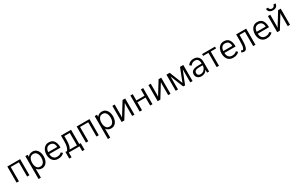

<svg xmlns="http://www.w3.org/2000/svg" viewBox="339 -2931 8305 5361"><g transform="rotate(-30 4492.0 -251.0)"><path d="M500.5 0H426.5V-460.5H162.5V0H87.5V-519.5H500.5Z M743.5 219H668.5V-519.5H743.5V-450Q797.5 -530 903.5 -530Q971 -530 1017.2 -493.5Q1063.5 -457 1087.5 -395.5Q1111.5 -334 1111.5 -260Q1111.5 -187.5 1088 -125.5Q1064.5 -63.5 1015.5 -26Q968 10 903.5 10Q798.5 10 743.5 -69.5ZM885.5 -55.5Q937 -55.5 970.2 -83.8Q1003.5 -112 1019.2 -158.2Q1035 -204.5 1035 -259Q1035 -312 1019.8 -358.8Q1004.5 -405.5 971.5 -434.8Q938.5 -464 885.5 -464Q834.5 -464 801.8 -436.2Q769 -408.5 753.5 -361.8Q738 -315 738 -259Q738 -205 753 -158.8Q768 -112.5 800.5 -84Q833 -55.5 885.5 -55.5Z M1429 6Q1354.5 6 1302.2 -29.2Q1250 -64.5 1224.2 -124.5Q1198.5 -184.5 1198.5 -257Q1198.5 -328.5 1224 -390Q1249.5 -451.5 1299.2 -488.8Q1349 -526 1420 -526Q1536.5 -526 1587.5 -449.8Q1638.5 -373.5 1638.5 -254L1636 -235H1277Q1277 -184.5 1293.5 -147Q1310.5 -107 1344.8 -83.5Q1379 -60 1427.5 -60Q1477 -60 1511.2 -72.2Q1545.5 -84.5 1574.5 -115.5L1625.5 -71.5Q1583.5 -30 1537.5 -12Q1491.5 6 1429 6ZM1567 -296V-299Q1567 -372 1529.8 -415.8Q1492.5 -459.5 1420 -459.5Q1375 -459.5 1343.2 -438.2Q1311.5 -417 1295.5 -379.5Q1279.5 -342 1277 -296Z M2189 153.5H2114V0H1770.5V153.5H1696V-60H1748.5Q1817 -144 1817 -321V-519.5H2141.5V-60H2189ZM2066.5 -60V-460.5H1891.5V-322Q1891.5 -227.5 1875.5 -162Q1859.5 -96.5 1832.5 -60Z M2736 0H2662V-460.5H2398V0H2323V-519.5H2736Z M2979 219H2904V-519.5H2979V-450Q3033 -530 3139 -530Q3206.5 -530 3252.8 -493.5Q3299 -457 3323 -395.5Q3347 -334 3347 -260Q3347 -187.5 3323.5 -125.5Q3300 -63.5 3251 -26Q3203.5 10 3139 10Q3034 10 2979 -69.5ZM3121 -55.5Q3172.5 -55.5 3205.8 -83.8Q3239 -112 3254.8 -158.2Q3270.5 -204.5 3270.5 -259Q3270.5 -312 3255.2 -358.8Q3240 -405.5 3207 -434.8Q3174 -464 3121 -464Q3070 -464 3037.2 -436.2Q3004.5 -408.5 2989 -361.8Q2973.5 -315 2973.5 -259Q2973.5 -205 2988.5 -158.8Q3003.5 -112.5 3036 -84Q3068.5 -55.5 3121 -55.5Z M3887 0H3813V-350Q3813 -376.5 3818 -410.5H3813L3559.5 0H3474V-519.5H3549V-170Q3549 -155.5 3544 -109H3549L3802.5 -519.5H3887Z M4468 0H4393.5V-256.5H4130.5V0H4055V-519.5H4130.5V-315.5H4393.5V-519.5H4468Z M5049 0H4975V-350Q4975 -376.5 4980 -410.5H4975L4721.5 0H4636V-519.5H4711V-170Q4711 -155.5 4706 -109H4711L4964.5 -519.5H5049Z M5760.5 0H5686.5V-420.5L5519 0H5459L5291 -419.5V0H5217V-519.5H5322.5L5489.5 -95.5L5655 -519H5760.5Z M6047.5 10Q6000 10 5961.8 -7.8Q5923.5 -25.5 5901.2 -60Q5879 -94.5 5879 -144.5Q5879 -198 5906.5 -231.2Q5934 -264.5 5985 -280.2Q6036 -296 6107.5 -296H6225Q6225 -375.5 6195 -419.2Q6165 -463 6097.5 -463Q6007 -463 5953.5 -385L5899 -430Q5970.5 -528 6092.5 -528Q6158.5 -528 6203.2 -501.8Q6248 -475.5 6270.8 -428.2Q6293.5 -381 6293.5 -318.5V0H6230L6228.5 -99Q6199.5 -41.5 6151 -15.8Q6102.5 10 6047.5 10ZM6055 -53Q6095 -53 6126.5 -70Q6158 -87 6180 -114.2Q6202 -141.5 6213.5 -174.5Q6225 -207.5 6225 -239.5H6113.5Q6032 -239.5 5994.2 -215.5Q5956.5 -191.5 5956.5 -142Q5956.5 -110.5 5969.5 -91Q5982.5 -71.5 6004.8 -62.2Q6027 -53 6055 -53Z M6612 0H6538V-460.5H6367.5V-519.5H6783.5V-460.5H6612Z M7074.5 6Q7000 6 6947.8 -29.2Q6895.5 -64.5 6869.8 -124.5Q6844 -184.5 6844 -257Q6844 -328.5 6869.5 -390Q6895 -451.5 6944.8 -488.8Q6994.5 -526 7065.5 -526Q7182 -526 7233 -449.8Q7284 -373.5 7284 -254L7281.5 -235H6922.5Q6922.5 -184.5 6939 -147Q6956 -107 6990.2 -83.5Q7024.5 -60 7073 -60Q7122.5 -60 7156.8 -72.2Q7191 -84.5 7220 -115.5L7271 -71.5Q7229 -30 7183 -12Q7137 6 7074.5 6ZM7212.5 -296V-299Q7212.5 -372 7175.2 -415.8Q7138 -459.5 7065.5 -459.5Q7020.5 -459.5 6988.8 -438.2Q6957 -417 6941 -379.5Q6925 -342 6922.5 -296Z M7425.5 11Q7403 11 7378.2 4.2Q7353.5 -2.5 7336.5 -11L7361 -66.5L7364 -64.5Q7390 -50 7404 -50Q7430 -50 7447.8 -105.5Q7465.5 -161 7465.5 -321V-519.5H7788.5V0H7714V-460.5H7539.5V-310.5Q7539.5 -178 7523.2 -107Q7507 -36 7482.5 -12.5Q7458 11 7425.5 11Z M8150.5 6Q8076 6 8023.8 -29.2Q7971.5 -64.5 7945.8 -124.5Q7920 -184.5 7920 -257Q7920 -328.5 7945.5 -390Q7971 -451.5 8020.8 -488.8Q8070.5 -526 8141.5 -526Q8258 -526 8309 -449.8Q8360 -373.5 8360 -254L8357.5 -235H7998.5Q7998.5 -184.5 8015 -147Q8032 -107 8066.2 -83.5Q8100.5 -60 8149 -60Q8198.5 -60 8232.8 -72.2Q8267 -84.5 8296 -115.5L8347 -71.5Q8305 -30 8259 -12Q8213 6 8150.5 6ZM8288.5 -296V-299Q8288.5 -372 8251.2 -415.8Q8214 -459.5 8141.5 -459.5Q8096.5 -459.5 8064.8 -438.2Q8033 -417 8017 -379.5Q8001 -342 7998.5 -296Z M8696 -586Q8652.5 -586 8617.8 -601Q8583 -616 8562.8 -646Q8542.5 -676 8542.5 -721H8610.5Q8610.5 -685 8636 -664Q8661.5 -643 8696 -643Q8731 -643 8756 -664.2Q8781 -685.5 8781 -721H8849Q8849 -676.5 8829.2 -646.5Q8809.5 -616.5 8775 -601.2Q8740.5 -586 8696 -586ZM8902.5 0H8828.5V-350Q8828.5 -376.5 8833.5 -410.5H8828.5L8575 0H8489.5V-519.5H8564.5V-170Q8564.5 -155.5 8559.5 -109H8564.5L8818 -519.5H8902.5Z"/></g></svg>

Font: Acari Sans
Style: Regular
Weight: 400
Designer: Alfredo Marco Pradil and Stefan Peev (font) & Cristiano Sobral (main changes)
Foundry: Alfredo Marco Pradil and Stefan Peev (font) & Cristiano Sobral (main changes)
Version: Version 1.063; ttfautohint (v1.8.3)